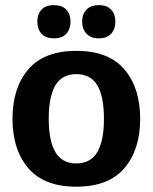

<svg xmlns="http://www.w3.org/2000/svg" viewBox="-20 -709 590 742"><path d="M275 12.5Q150.8 12.5 89.6 -58.8Q28.3 -130 28.3 -250Q28.3 -370 89.6 -441.2Q150.8 -512.5 275 -512.5Q399.2 -512.5 460.4 -441.2Q521.7 -370 521.7 -250Q521.7 -130 460.4 -58.8Q399.2 12.5 275 12.5ZM275 -77.5Q330 -77.5 355.8 -120.8Q381.7 -164.2 381.7 -250Q381.7 -336.7 355.8 -379.6Q330 -422.5 275 -422.5Q220 -422.5 194.2 -379.6Q168.3 -336.7 168.3 -250Q168.3 -164.2 194.2 -120.8Q220 -77.5 275 -77.5ZM188.3 -560.8Q156.7 -560.8 140.4 -578.8Q124.2 -596.7 124.2 -625Q124.2 -654.2 140.4 -671.7Q156.7 -689.2 188.3 -689.2Q220 -689.2 236.2 -671.7Q252.5 -654.2 252.5 -625Q252.5 -596.7 236.2 -578.8Q220 -560.8 188.3 -560.8ZM361.7 -560.8Q330.8 -560.8 314.2 -578.8Q297.5 -596.7 297.5 -625Q297.5 -654.2 314.2 -671.7Q330.8 -689.2 361.7 -689.2Q393.3 -689.2 409.6 -671.7Q425.8 -654.2 425.8 -625Q425.8 -596.7 409.6 -578.8Q393.3 -560.8 361.7 -560.8Z"/></svg>

Font: Familjen Grotesk Variable
Style: Regular
Weight: 400
Designer: Anders Wikstroem, Jonas Baeckman, Matilda Gysing, Kristian Moeller
Foundry: Familjen STHLM AB
Version: Version 2.000